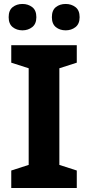

<svg xmlns="http://www.w3.org/2000/svg" viewBox="-20 -940 441 960"><path d="M363.9 0H36.3V-87.4L123.4 -115.5V-598.7L36.3 -626.6V-714H363.9V-626.6L276.8 -598.7V-115.5L363.9 -87.4ZM23.3 -854.1Q23.3 -888.7 43.4 -904.4Q63.5 -920.2 92.3 -920.2Q120.4 -920.2 141.1 -904.4Q161.8 -888.7 161.8 -854.1Q161.8 -820.6 141.1 -804.4Q120.4 -788.3 92.3 -788.3Q63.5 -788.3 43.4 -804.4Q23.3 -820.6 23.3 -854.1ZM239.4 -854.1Q239.4 -888.7 259.3 -904.4Q279.2 -920.2 308.5 -920.2Q336.7 -920.2 357.4 -904.4Q378.1 -888.7 378.1 -854.1Q378.1 -820.6 357.4 -804.4Q336.7 -788.3 308.5 -788.3Q279.2 -788.3 259.3 -804.4Q239.4 -820.6 239.4 -854.1Z"/></svg>

Font: Noto Sans Khmer UI
Style: Regular
Weight: 400
Designer: Danh Hong and the Monotype Design Team
Foundry: Monotype Imaging Inc.
Version: Version 2.002